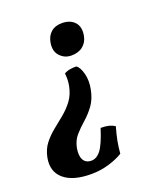

<svg xmlns="http://www.w3.org/2000/svg" viewBox="-135 -561 803 916"><g transform="rotate(-20 266.0 -103.5)"><path d="M334 215Q305 233 262 246Q219 259 172 259Q79 259 33.5 220Q-12 181 1 113Q9 73 30.5 45.5Q52 18 80 -4.5Q108 -27 136 -50Q164 -73 185.5 -102Q207 -131 215 -172Q221 -202 217 -235Q230 -243 247 -246Q264 -249 280 -248Q297 -235 306 -199.5Q315 -164 307 -123Q298 -75 275 -44Q252 -13 225.5 10Q199 33 177.5 57.5Q156 82 149 118Q142 156 154 177.5Q166 199 194 199Q221 199 242.5 171Q264 143 288 67Q312 67 328.5 71Q345 75 359 84Q348 123 342.5 151.5Q337 180 334 215ZM285 -466Q327 -466 349.5 -441Q372 -416 363 -371Q357 -341 334.5 -323Q312 -305 276 -305Q242 -305 218.5 -330Q195 -355 203 -399Q209 -430 229.5 -448Q250 -466 285 -466Z"/></g></svg>

Font: Vollkorn
Style: Bold Italic
Weight: 700
Italic angle: -11°
Designer: Friedrich Althausen
Foundry: Friedrich Althausen
Version: Version 5.000; ttfautohint (v1.8.3)